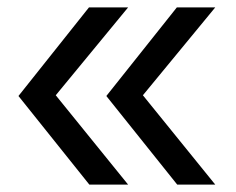

<svg xmlns="http://www.w3.org/2000/svg" viewBox="-20 -540 640 520"><path d="M563 -40H460L268 -280L459 -520H563L367 -282ZM327 -40H222L30 -280L221 -520H327L131 -282Z"/></svg>

Font: Maple Mono NL
Style: Regular
Weight: 400
Monospace: yes
Designer: subframe7536
Version: Version 7.000